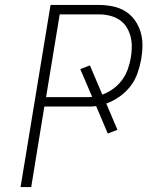

<svg xmlns="http://www.w3.org/2000/svg" viewBox="-20 -755 640 775"><path d="M63 0 184 -735H379Q407 -735 434.5 -729.5Q462 -724 485 -710Q508 -696 523.5 -674.5Q539 -653 547 -627.5Q555 -602 555 -573.5Q555 -545 550 -516Q545 -488 535 -459.5Q525 -431 506.5 -407Q488 -383 462.5 -365Q437 -347 409 -337L454 -231L415 -216L368 -327Q357 -325 346 -325Q335 -325 325 -325H159L106 0ZM166 -363H325Q331 -363 338 -363Q345 -363 352 -364L304 -476L343 -491L393 -373Q417 -382 437.5 -397Q458 -412 473 -432.5Q488 -453 496 -476Q504 -499 508 -522Q512 -545 512 -567Q512 -589 506.5 -609.5Q501 -630 489.5 -647.5Q478 -665 460.5 -676Q443 -687 422 -692Q401 -697 379 -697H221Z"/></svg>

Font: Iosevka SS04 XLt Ex Obl
Style: Regular
Weight: 200
Width: 7
Italic angle: -9°
Monospace: yes
Designer: Belleve Invis
Foundry: Belleve Invis
Version: Version 19.0.0; ttfautohint (v1.8.4)